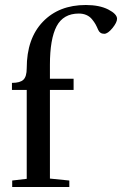

<svg xmlns="http://www.w3.org/2000/svg" viewBox="-20 -748 488 768"><path d="M28.8 0V-25.9L86.9 -32.7V-388.2H27.8V-416.5Q60.5 -416.5 73.7 -429.2Q86.9 -441.9 86.9 -475.1Q86.9 -593.8 151.4 -660.9Q215.8 -728 323.2 -728Q377.9 -728 413.1 -710Q448.2 -691.9 448.2 -672.9Q448.2 -658.2 429.7 -635.5Q411.1 -612.8 397 -612.8Q379.4 -612.8 372.6 -628.9Q367.2 -641.6 362.1 -650.9Q356.9 -660.2 347.9 -671.1Q338.9 -682.1 325.4 -688Q312 -693.8 295.4 -693.8Q233.4 -693.8 206.5 -643.1Q179.7 -592.3 179.7 -488.8V-433.1H274.4V-388.2H179.7V-33.7L257.3 -25.9V0Z"/></svg>

Font: Elstob Medium
Style: Regular
Weight: 500
Designer: Peter S. Baker
Version: Version 1.015